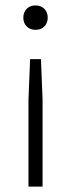

<svg xmlns="http://www.w3.org/2000/svg" viewBox="-20 -528 262 708"><path d="M143.5 -430.5Q131 -418 111 -418Q91 -418 78.5 -430.5Q66 -443 66 -463Q66 -483 78.5 -495.5Q91 -508 111 -508Q131 -508 143.5 -495.5Q156 -483 156 -463Q156 -443 143.5 -430.5ZM85 160V-160L91 -310H131L137 -160V160Z"/></svg>

Font: Elaine Sans Light
Style: Regular
Weight: 300
Designer: Wei Huang
Foundry: Wei Huang
Version: Version 2.001;December 24, 2019;FontCreator 12.0.0.2547 64-b